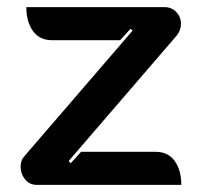

<svg xmlns="http://www.w3.org/2000/svg" viewBox="-20 -520 567 540"><path d="M38 -51Q38 -69 48 -80L353 -434L347 -439L318 -407H126Q91 -407 72.5 -433Q54 -459 54 -500H442Q463 -500 476 -486Q489 -472 489 -453Q489 -435 477 -420L173 -67L179 -61L208 -93H418Q453 -93 471.5 -67Q490 -41 490 0H84Q63 0 50.5 -15.5Q38 -31 38 -51Z"/></svg>

Font: K2D
Style: Bold
Weight: 700
Designer: Katatrad Aksorn Co.,Ltd.
Foundry: Cadson Demak Co.,Ltd.
Version: Version 1.000; ttfautohint (v1.6)